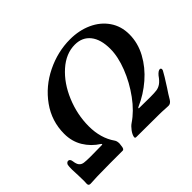

<svg xmlns="http://www.w3.org/2000/svg" viewBox="-146 -879 1099 1099"><g transform="rotate(-45 403.0 -330.0)"><path d="M10 -11Q11 -18 11 -34L10 -80Q8 -112 8 -128Q8 -153 10 -164Q12 -171 17 -175.5Q22 -180 28 -180Q42 -180 45 -159Q48 -134 57.5 -122.5Q67 -111 84 -108.5Q101 -106 137 -106L227 -107Q232 -107 233 -109Q234 -111 229 -115Q180 -146 150.5 -194.5Q121 -243 121 -305Q121 -407 180 -489.5Q239 -572 333 -618Q427 -664 527 -664Q600 -664 659.5 -637Q719 -610 753.5 -560Q788 -510 788 -444Q788 -374 753 -309.5Q718 -245 659.5 -194.5Q601 -144 532 -114Q527 -112 525.5 -109Q524 -106 529 -106L616 -105Q651 -105 669.5 -107.5Q688 -110 704.5 -121.5Q721 -133 739 -159Q757 -180 770 -180Q774 -180 776.5 -177Q779 -174 779 -170L777 -162Q764 -137 724 -75Q704 -46 686 -15Q674 4 657 4Q643 4 634 3Q606 1 583 1L401 0Q394 0 392 -2.5Q390 -5 391 -11Q394 -27 408.5 -46.5Q423 -66 438 -76Q495 -114 544 -181Q593 -248 622.5 -323.5Q652 -399 652 -462Q652 -539 618.5 -581Q585 -623 525 -623Q453 -623 389.5 -566.5Q326 -510 288.5 -420Q251 -330 251 -236Q251 -140 298 -73Q306 -62 306 -42Q306 -36 304 -26Q302 0 290 0H189L108 1Q80 1 50 3Q40 4 25 4Q10 4 10 -11Z"/></g></svg>

Font: EB Garamond SemiBold
Style: Italic
Weight: 600
Italic angle: -17.2°
Designer: Georg Duffner and Octavio Pardo
Foundry: Georg Duffner
Version: Version 1.000